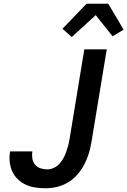

<svg xmlns="http://www.w3.org/2000/svg" viewBox="-20 -999 681 1027"><path d="M224 8Q196 8 169 4Q142 0 118 -11Q94 -22 75 -40.5Q56 -59 45.5 -82.5Q35 -106 32 -133.5Q29 -161 34 -189H153Q150 -170 153 -151.5Q156 -133 167 -119Q178 -105 196 -99Q214 -93 233 -93Q250 -93 267.5 -101Q285 -109 297.5 -122.5Q310 -136 319 -152.5Q328 -169 334 -186Q340 -203 344.5 -220Q349 -237 352 -255L431 -735H551L469 -238Q464 -208 455 -178Q446 -148 431 -119.5Q416 -91 394.5 -66Q373 -41 345 -24Q317 -7 285.5 0.5Q254 8 224 8ZM364 -801 314 -845 443 -979H559L621 -875L641 -840L582 -805L492 -918Z"/></svg>

Font: Iosevka Aile Oblique
Style: Bold
Weight: 700
Italic angle: -9°
Designer: Belleve Invis
Foundry: Belleve Invis
Version: Version 31.1.0; ttfautohint (v1.8.4)